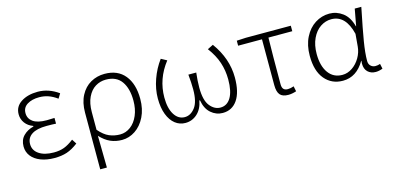

<svg xmlns="http://www.w3.org/2000/svg" viewBox="-68 -950 3201 1555"><g transform="rotate(-15 1532.5 -172.0)"><path d="M65 -142Q65 -197 98.5 -231Q132 -265 184 -278V-283Q142 -298 118 -330.5Q94 -363 94 -404Q94 -469 150 -505Q206 -541 290 -541Q381 -541 463 -482L439 -443Q402 -470 366 -482.5Q330 -495 290 -495Q229 -495 189.5 -470.5Q150 -446 150 -399Q150 -353 187.5 -326Q225 -299 302 -299Q339 -299 367 -301V-253Q338 -255 288 -255Q206 -255 163.5 -227Q121 -199 121 -147Q121 -94 167 -63Q213 -32 291 -32Q340 -32 377.5 -46Q415 -60 459 -94L484 -55Q434 -17 389 -2Q344 13 284 13Q219 13 169 -6.5Q119 -26 92 -61Q65 -96 65 -142Z M850 -541Q960 -541 1019 -468.5Q1078 -396 1078 -271Q1078 -185 1046 -120.5Q1014 -56 962 -21.5Q910 13 851 13Q798 13 754 -6.5Q710 -26 669 -70L673 197H617V-278Q617 -362 648.5 -421.5Q680 -481 733 -511Q786 -541 850 -541ZM1021 -271Q1021 -373 978.5 -433Q936 -493 848 -493Q800 -493 760 -468.5Q720 -444 695.5 -393Q671 -342 671 -268V-120Q714 -70 756.5 -52Q799 -34 847 -34Q895 -34 935 -64Q975 -94 998 -148Q1021 -202 1021 -271Z M1216 -236Q1216 -314 1244.5 -394.5Q1273 -475 1322 -541L1370 -515Q1269 -386 1269 -230Q1269 -139 1302 -86.5Q1335 -34 1389 -34Q1438 -34 1475 -81.5Q1512 -129 1512 -234Q1512 -290 1505 -359H1571Q1563 -290 1563 -234Q1563 -128 1600.5 -81Q1638 -34 1688 -34Q1744 -34 1775.5 -86.5Q1807 -139 1807 -238Q1807 -313 1784.5 -381Q1762 -449 1711 -517L1759 -541Q1863 -398 1863 -239Q1863 -117 1818.5 -52Q1774 13 1695 13Q1640 13 1597 -24.5Q1554 -62 1542 -134H1537Q1524 -64 1481.5 -25.5Q1439 13 1382 13Q1334 13 1296.5 -16.5Q1259 -46 1237.5 -102Q1216 -158 1216 -236Z M2155 -97V-481H1955V-523L2032 -527H2409V-481H2209Q2206 -348 2206 -91Q2206 -63 2217.5 -50Q2229 -37 2254 -37Q2277 -37 2304 -47L2313 -3Q2277 9 2246 9Q2197 9 2176 -16Q2155 -41 2155 -97Z M2494 -251Q2494 -340 2527 -405.5Q2560 -471 2615 -506Q2670 -541 2735 -541Q2795 -541 2845.5 -503.5Q2896 -466 2917 -386H2919L2945 -527H3000L2996 -506Q2964 -350 2948 -254Q2932 -158 2932 -91Q2932 -65 2948 -49.5Q2964 -34 2987 -34Q3008 -34 3027 -41L3036 1Q3005 13 2978 13Q2937 13 2911.5 -11.5Q2886 -36 2886 -81Q2886 -89 2888 -105H2886Q2818 13 2703 13Q2609 13 2551.5 -55.5Q2494 -124 2494 -251ZM2889 -224 2898 -328Q2858 -493 2738 -493Q2689 -493 2646.5 -464.5Q2604 -436 2578 -381Q2552 -326 2552 -251Q2552 -151 2594 -92.5Q2636 -34 2711 -34Q2755 -34 2794.5 -61Q2834 -88 2859.5 -132Q2885 -176 2889 -224Z"/></g></svg>

Font: Nebula Sans Light
Style: Regular
Weight: 300
Designer: Paul D. Hunt for Adobe (as Source Sans)
Foundry: Nebula Entertainment & Broadcasting LLC
Version: Version 1.010